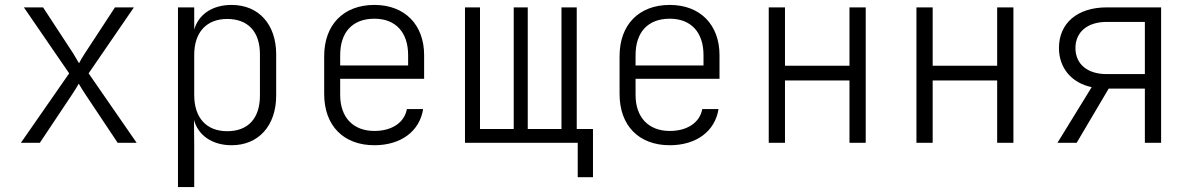

<svg xmlns="http://www.w3.org/2000/svg" viewBox="-20 -580 4840 780"><path d="M65 0H142L274 -198C283 -211 294 -230 300 -240C306 -230 317 -211 326 -198L458 0H535L340 -282L524 -550H447L324 -362C316 -350 306 -333 301 -323C295 -333 286 -349 278 -362L155 -550H77L261 -282Z M703 180H769V8L768 -93C785 -30 842 10 921 10C1030 10 1102 -69 1102 -192V-359C1102 -481 1031 -560 921 -560C843 -560 787 -522 769 -460V-550H703ZM903 -47C819 -47 769 -101 769 -194V-357C769 -449 819 -503 903 -503C986 -503 1036 -453 1036 -359V-192C1036 -97 986 -47 903 -47Z M1501 10C1609 10 1685 -47 1699 -137H1633C1623 -82 1572 -48 1501 -48C1414 -48 1362 -104 1362 -194V-260H1703V-356C1703 -479 1625 -560 1501 -560C1375 -560 1297 -479 1297 -352V-198C1297 -70 1375 10 1501 10ZM1362 -314V-356C1362 -449 1412 -504 1501 -504C1588 -504 1638 -448 1638 -356V-314Z M2327 140H2389V-56H2323V-550H2261V-56H2124V-550H2067V-56H1930V-550H1869V0H2327Z M2701 10C2809 10 2885 -47 2899 -137H2833C2823 -82 2772 -48 2701 -48C2614 -48 2562 -104 2562 -194V-260H2903V-356C2903 -479 2825 -560 2701 -560C2575 -560 2497 -479 2497 -352V-198C2497 -70 2575 10 2701 10ZM2562 -314V-356C2562 -449 2612 -504 2701 -504C2788 -504 2838 -448 2838 -356V-314Z M3103 0H3169V-253H3431V0H3497V-550H3431V-313H3169V-550H3103Z M3703 0H3769V-253H4031V0H4097V-550H4031V-313H3769V-550H3703Z M4276 0H4354L4484 -220H4631V0H4697V-550H4476C4357 -550 4282 -486 4282 -385C4282 -304 4333 -243 4415 -226ZM4476 -279C4398 -279 4349 -319 4349 -385C4349 -450 4398 -491 4476 -491H4631V-279Z"/></svg>

Font: JetBrains Mono ExtraLight
Style: Regular
Weight: 240
Monospace: yes
Designer: Philipp Nurullin, Konstantin Bulenkov
Foundry: JetBrains
Version: Version 2.305